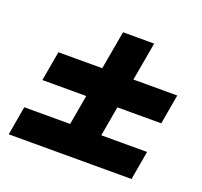

<svg xmlns="http://www.w3.org/2000/svg" viewBox="-97 -708 780 741"><g transform="rotate(20 293.0 -337.5)"><path d="M59.1 -317.9 80.6 -439.9H260.7L288.6 -597.7H416.5L388.7 -439.9H568.8L547.4 -317.9H367.2L345.7 -195.3H533.7L513.2 -76.7H8.8L29.3 -195.3H217.8L239.3 -317.9Z"/></g></svg>

Font: CaskaydiaCove NF
Style: Bold Italic
Weight: 700
Italic angle: -10°
Designer: Aaron Bell
Foundry: Saja Typeworks
Version: Version 2111.001; VTT 6.35;Nerd Fonts 3.2.1